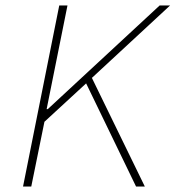

<svg xmlns="http://www.w3.org/2000/svg" viewBox="-20 -680 640 700"><path d="M600 -660 315 -396 508 0H476L294 -376L142 -236L94 0H64L196 -660H226L150 -282H154L562 -660Z"/></svg>

Font: TypoPRO Source Code Pro
Style: Italic
Weight: 200
Italic angle: -11°
Monospace: yes
Designer: Paul D. Hunt, Teo Tuominen
Foundry: Adobe Systems Incorporated
Version: Version 1.030;PS 1.0;hotconv 1.0.84;makeotf.lib2.5.63406